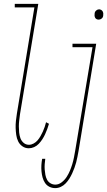

<svg xmlns="http://www.w3.org/2000/svg" viewBox="-20 -755 552 988"><path d="M128 8Q110 8 95.5 -2Q81 -12 73.5 -27.5Q66 -43 63.5 -61Q61 -79 60.5 -97Q60 -115 62 -133.5Q64 -152 67 -171L157 -717H56V-735H177L83 -168Q81 -152 79 -136Q77 -120 77 -104.5Q77 -89 78.5 -73.5Q80 -58 85 -44Q90 -30 101.5 -20Q113 -10 129 -10Q141 -10 153 -16.5Q165 -23 173.5 -33Q182 -43 188.5 -54.5Q195 -66 200.5 -78Q206 -90 210 -102Q214 -114 217 -126L232 -118Q228 -104 223 -90.5Q218 -77 212 -64Q206 -51 198 -38.5Q190 -26 179.5 -15Q169 -4 155.5 2Q142 8 128 8ZM488 -654Q482 -654 477 -656.5Q472 -659 469.5 -664Q467 -669 466.5 -674.5Q466 -680 467 -686Q468 -695 475 -701Q482 -707 490 -707Q495 -707 500.5 -704Q506 -701 508.5 -696Q511 -691 511.5 -685.5Q512 -680 511 -674Q510 -665 503 -659.5Q496 -654 488 -654ZM264 213Q248 213 234 206Q220 199 211.5 186Q203 173 199 158Q195 143 193.5 127Q192 111 193 94.5Q194 78 197 62H213Q211 76 210 90Q209 104 210 117.5Q211 131 213.5 144.5Q216 158 222 169.5Q228 181 239.5 188Q251 195 265 195Q282 195 297.5 183Q313 171 323 155.5Q333 140 340 123Q347 106 352 89.5Q357 73 360.5 55.5Q364 38 367 20L456 -512H353V-530H475L384 23Q381 38 378.5 52Q376 66 372 80.5Q368 95 363 109Q358 123 351.5 137Q345 151 337 164Q329 177 318 188.5Q307 200 293 206.5Q279 213 264 213Z"/></svg>

Font: Iosevka Slab Thin
Style: Italic
Weight: 100
Italic angle: -9°
Monospace: yes
Designer: Belleve Invis
Foundry: Belleve Invis
Version: Version 11.1.1; ttfautohint (v1.8.3)